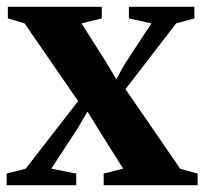

<svg xmlns="http://www.w3.org/2000/svg" viewBox="-20 -543 600 563"><path d="M55.5 -48.5 209 -246.5 52 -474.5 3 -489V-523H278.5V-489L219 -474.5L291 -361L321 -311L347 -357L424 -474.5L358 -489V-523H550V-489L496.5 -474.5L348 -281.5L508.5 -48L559.5 -34V0H284V-34L341 -48.5L269.5 -162.5L236.5 -216L208.5 -168L130.5 -48.5L203.5 -34V0H-0.5V-34Z"/></svg>

Font: Merriweather 96pt
Style: Bold
Weight: 700
Version: Version 2.100